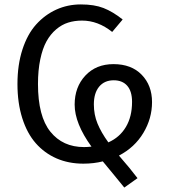

<svg xmlns="http://www.w3.org/2000/svg" viewBox="-20 -720 758 859"><path d="M660.2 -263.2Q660.2 -189.9 621.3 -125.2Q582.5 -60.5 512.2 -23.9Q563 34.2 595.2 77.1L536.1 119.1Q518.1 96.2 485.4 57.1Q452.6 18.1 439.9 2Q399.4 12.2 353 12.2Q287.1 12.2 233.2 -11.2Q179.2 -34.7 140.1 -79.1Q101.1 -123.5 79.6 -191.4Q58.1 -259.3 58.1 -344.2Q58.1 -429.7 80.3 -498.3Q102.5 -566.9 141.6 -610.4Q180.7 -653.8 231.7 -677Q282.7 -700.2 341.8 -700.2Q401.9 -700.2 443.1 -684.1Q484.4 -668 528.8 -632.8L481.9 -577.1Q418.5 -627.9 347.2 -627.9Q313.5 -627.9 284.9 -618.9Q256.3 -609.9 231.2 -588.6Q206.1 -567.4 188.2 -535.4Q170.4 -503.4 160.2 -454.6Q149.9 -405.8 149.9 -344.2Q149.9 -199.7 205.3 -130.9Q260.7 -62 356 -62Q369.6 -62 389.2 -64Q314 -168 314 -252Q314 -330.6 361.8 -381.8Q409.7 -433.1 487.8 -433.1Q567.9 -433.1 614 -385.5Q660.2 -337.9 660.2 -263.2ZM399.9 -252.9Q399.9 -207 416.3 -167.2Q432.6 -127.4 464.8 -83Q515.6 -105.5 543.2 -151.9Q570.8 -198.2 570.8 -264.2Q570.8 -311.5 549.3 -336.2Q527.8 -360.8 488.8 -360.8Q447.3 -360.8 423.6 -332.3Q399.9 -303.7 399.9 -252.9Z"/></svg>

Font: Fira Sans Book
Style: Regular
Weight: 350
Designer: Carrois Corporate & Edenspiekermann AG
Foundry: Carrois Corporate GbR & Edenspiekermann AG
Version: Version 4.203;PS 004.203;hotconv 1.0.88;makeotf.lib2.5.64775